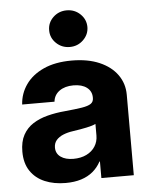

<svg xmlns="http://www.w3.org/2000/svg" viewBox="-53 -788 648 840"><g transform="rotate(-5 270.5 -368.0)"><path d="M201.8 8Q150.2 8 110.3 -8.9Q70.3 -25.8 47.4 -59.7Q24.4 -93.7 24.4 -144.9Q24.4 -188.8 40.4 -218.1Q56.4 -247.4 84.3 -265.3Q112.2 -283.2 148.6 -292.5Q185.1 -301.9 225.4 -305.3Q272.4 -309.8 300.2 -314.2Q328.1 -318.7 340.2 -327.1Q352.3 -335.4 352.3 -351.8V-354.1Q352.3 -382 330.8 -398.3Q309.3 -414.6 272.1 -414.6Q234.8 -414.6 210.7 -397.5Q186.7 -380.3 183.6 -350.6H41.6Q44.6 -398.8 72.1 -437.9Q99.5 -477 150.3 -500.2Q201.1 -523.4 273.8 -523.4Q344.1 -523.4 395.2 -501.5Q446.3 -479.5 473.7 -441.1Q501.2 -402.7 501.2 -353.5V0H358.8V-72.7H356.8Q342.9 -46.8 321.3 -28.8Q299.7 -10.8 269.9 -1.4Q240.1 8 201.8 8ZM244.5 -94.3Q277.4 -94.3 302 -106.3Q326.6 -118.3 340 -139.4Q353.5 -160.4 353.5 -187.7V-238.1Q341 -231.6 314.2 -225.9Q287.3 -220.1 253.1 -215.2Q229.2 -211.9 209.9 -204Q190.6 -196.1 179.3 -182.9Q168 -169.6 168 -150Q168.2 -123.8 189 -109.1Q209.9 -94.3 244.5 -94.3ZM271.5 -583.2Q236.5 -583.2 211.9 -606.9Q187.3 -630.7 187.5 -663.7Q187.3 -697.2 211.9 -720.7Q236.5 -744.1 271.5 -744.1Q306.2 -744.1 330.7 -720.7Q355.3 -697.2 355.5 -663.7Q355.3 -630.7 330.7 -606.9Q306.2 -583.2 271.5 -583.2Z"/></g></svg>

Font: Inter Display V
Style: Regular
Weight: 400
Designer: Rasmus Andersson
Foundry: rsms
Version: Version 3.015;git-src